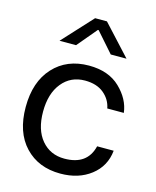

<svg xmlns="http://www.w3.org/2000/svg" viewBox="-114 -836 745 919"><g transform="rotate(15 258.0 -377.0)"><path d="M410.2 -355.5Q402.3 -398.4 367.2 -427.7Q332 -457 273.4 -457Q203.1 -457 160.2 -404.3Q117.2 -351.6 117.2 -261.7Q117.2 -171.9 160.2 -121.1Q203.1 -70.3 273.4 -70.3Q386.7 -70.3 410.2 -168H492.2Q484.4 -89.8 423.8 -43Q363.3 3.9 273.4 3.9Q164.1 3.9 97.7 -66.4Q31.2 -136.7 31.2 -261.7Q31.2 -386.7 97.7 -459Q164.1 -531.2 273.4 -531.2Q371.1 -531.2 427.7 -476.6Q484.4 -421.9 492.2 -355.5ZM437.5 -609.4H359.4L273.4 -707H269.5L187.5 -609.4H105.5L242.2 -757.8H300.8Z"/></g></svg>

Font: 和音 by 宁静之雨，公众号njzyshare
Style: Regular
Weight: 400
Designer: Steve Matteson
Foundry: Ascender Corporation
Version: Version 6.00;June 8, 2018;FontCreator 11.0.0.2388 32-bit